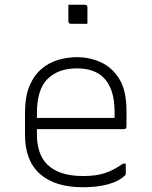

<svg xmlns="http://www.w3.org/2000/svg" viewBox="-20 -776 640 806"><path d="M303 -536Q355 -536 402.5 -515Q450 -494 480.5 -445Q511 -396 511 -310V-245Q511 -234 500 -234H135V-212Q135 -129 178 -86Q227 -37 329 -37Q382 -37 419.5 -49Q457 -61 496 -89H508V-48Q508 -43 505 -40Q480 -15 434 -2.5Q388 10 328 10Q211 10 148 -45.5Q85 -101 85 -210V-304Q85 -370 103.5 -414.5Q122 -459 153.5 -486Q185 -513 224 -524.5Q263 -536 303 -536ZM303 -489Q225 -489 180 -445Q135 -401 135 -301V-281H461V-306Q461 -404 415 -450Q395 -470 366.5 -479.5Q338 -489 303 -489ZM267 -756H336Q347 -756 347 -745V-676H278Q267 -676 267 -687Z"/></svg>

Font: Recursive Sn Lnr St Lt
Style: Regular
Weight: 300
Version: Version 1.079;hotconv 1.0.112;makeotfexe 2.5.65598; ttfautoh